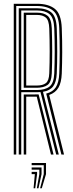

<svg xmlns="http://www.w3.org/2000/svg" viewBox="-20 -820 386 1019"><path d="M53 0V-800H175.8Q237.2 -800 271.1 -773.1Q305 -746.2 307.8 -670.8Q310.5 -600.5 310.2 -542.9Q310 -485.2 307.8 -429Q305.8 -381.5 290.2 -354.9Q274.8 -328.2 241.2 -316L319.8 0H305.8L225.2 -323.2Q260.2 -332 276.4 -357.1Q292.5 -382.2 294.5 -429.5Q296.8 -485 296.9 -544.1Q297 -603.2 294.5 -670.2Q292 -738.8 261.8 -763.5Q231.5 -788.2 175.8 -788.2H66.2V0ZM79.5 0V-776.2H175.8Q225.8 -776.2 252.4 -754.1Q279 -732 281.2 -669.8Q286.2 -538.8 281.2 -430Q279.2 -384.5 262.2 -361.8Q245.2 -339 208 -332.8L292 0H278.2L194.8 -331.5Q186 -330.5 175.2 -330.5H92.8V0ZM92.8 -342.2H175.2Q219.5 -342.2 242.6 -360.4Q265.8 -378.5 268 -430.2Q270.2 -485.5 270.4 -544.6Q270.5 -603.8 268 -669.5Q265.8 -726 242.4 -745.2Q219 -764.5 175.8 -764.5H92.8ZM106 -354.2V-752.8H175.8Q212.2 -752.8 232.5 -736.2Q252.8 -719.8 254.8 -669Q257 -606.2 257.1 -546.5Q257.2 -486.8 254.8 -431Q252.8 -384.2 232.5 -369.2Q212.2 -354.2 175.2 -354.2ZM119.2 -366H175.2Q206.8 -366 223.4 -378.8Q240 -391.5 241.5 -431.2Q245.8 -544.5 241.5 -668.5Q240 -712.5 223.2 -726.6Q206.5 -740.8 175.8 -740.8H119.2ZM106 0V-318.8H162.8Q169 -318.8 174.5 -318.9Q180 -319 185 -319L264.2 0H250.5L175 -307Q171.2 -306.8 163 -306.8H119.2V0ZM192.8 179.2 212.2 104.2V56.8H148V45H224.2V104.2L201.8 179.2ZM175.5 179.2 188.8 104.2V80.5H148V68.8H200.5V104.2L184.2 179.2ZM158.2 179.2 165 104.2H148V92.2H176.8V104.2L167 179.2Z"/></svg>

Font: Big Shoulders Inline Display
Style: Regular
Weight: 400
Designer: Patric King
Foundry: XO Type Co
Version: Version 1.000